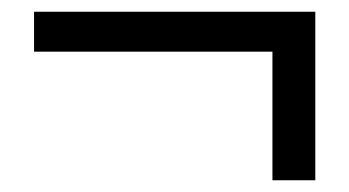

<svg xmlns="http://www.w3.org/2000/svg" viewBox="-20 -423 595 327"><path d="M444 -116V-335H38V-403H517V-116Z"/></svg>

Font: Chiron Sans HK TT
Style: Regular
Weight: 400
Designer: Ryoko NISHIZUKA 西塚涼子 (kana, bopomofo & ideographs); Paul D. Hunt (Latin, Greek & Cyrillic); Sandoll Communications 산돌커뮤니
Foundry: Adobe
Version: Version 2.022;hotconv 1.0.109;makeotfexe 2.5.65596